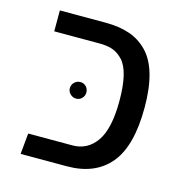

<svg xmlns="http://www.w3.org/2000/svg" viewBox="-89 -646 696 728"><g transform="rotate(15 259.5 -282.0)"><path d="M55.2 0 63 -82H236.8Q295.4 -82 330.3 -131.6Q365.2 -181.2 365.2 -291Q365.2 -349.1 355.7 -388.4Q346.2 -427.7 327.6 -447.3Q309.1 -466.8 287.8 -474.4Q266.6 -481.9 236.8 -481.9H58.1V-564H236.8Q292 -564 332.5 -550Q373 -536.1 403.3 -504.6Q433.6 -473.1 448.7 -419.9Q463.9 -366.7 463.9 -291Q463.9 -139.6 405.5 -69.8Q347.2 0 236.8 0ZM204.1 -256.8Q190.4 -256.8 180.7 -266.6Q170.9 -276.4 170.9 -289.1Q170.9 -302.7 180.7 -312.3Q190.4 -321.8 204.1 -321.8Q217.8 -321.8 226.8 -312.3Q235.8 -302.7 235.8 -289.1Q235.8 -275.9 226.6 -266.4Q217.3 -256.8 204.1 -256.8Z"/></g></svg>

Font: FiraGO
Style: Regular
Weight: 400
Designer: bBox Type
Foundry: bBox Type GmbH
Version: Version 1.001;PS 001.001;hotconv 1.0.88;makeotf.lib2.5.64775